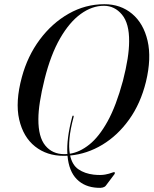

<svg xmlns="http://www.w3.org/2000/svg" viewBox="-20 -731 730 913"><path d="M476.5 -711Q553.5 -711 608 -665.5Q662.5 -620 681.8 -537Q701 -454 674 -342Q648.5 -238.5 594 -162.5Q539.5 -86.5 466.8 -42.8Q394 1 313.5 8.5Q323.5 54 353.2 74.2Q383 94.5 425.5 99.5Q459.5 103 480.2 99Q501 95 511.5 90.5Q522 86 525 88.5Q528 91 524.5 97L483.5 151.5Q474 164.5 444 162Q382.5 159 345 121Q307.5 83 301 9.5Q291.5 10 282.5 10Q203 10 146.8 -34.5Q90.5 -79 71.2 -162.8Q52 -246.5 84 -364.5Q111 -464.5 169.2 -542.8Q227.5 -621 306.8 -666Q386 -711 476.5 -711ZM285.5 2Q293 2 300.5 1.5Q298 -34.5 303.8 -79Q309.5 -123.5 323.5 -176Q324.5 -182 328.5 -181Q331.5 -180 330 -174.5Q314.5 -116.5 310.5 -73.5Q306.5 -30.5 312 0Q359 -7 405 -43.8Q451 -80.5 491.8 -154.2Q532.5 -228 564.5 -346.5Q579.5 -405 586.8 -451.5Q594 -498 594 -533.5Q595 -619.5 560 -661.5Q525 -703.5 474 -703.5Q418 -703.5 364.2 -664.8Q310.5 -626 266 -549Q221.5 -472 192.5 -356.5Q177 -294.5 169.8 -247.2Q162.5 -200 162.5 -164.5Q162 -79.5 195.5 -38.8Q229 2 285.5 2Z"/></svg>

Font: Fraunces 144pt
Style: Italic
Weight: 400
Italic angle: -16°
Version: Version 1.000;[b76b70a41]